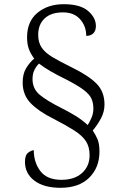

<svg xmlns="http://www.w3.org/2000/svg" viewBox="-20 -780 591 915"><path d="M268 115Q189 115 144 81Q99 47 99 -9Q99 -41 114.5 -52.5Q130 -64 141 -64Q141 -6 172.5 35.5Q204 77 273 77Q335 77 371 44.5Q407 12 407 -40Q407 -80 389.5 -107Q372 -134 333.5 -158.5Q295 -183 233 -215Q163 -250 125.5 -289Q88 -328 88 -387Q88 -427 104 -454Q120 -481 143 -501Q125 -525 117 -548Q109 -571 109 -602Q109 -678 158.5 -719Q208 -760 284 -760Q362 -760 399.5 -728Q437 -696 437 -656Q437 -633 424.5 -621Q412 -609 391 -609Q391 -655 362 -688Q333 -721 280 -721Q223 -721 192.5 -692Q162 -663 162 -614Q162 -577 179 -552.5Q196 -528 230.5 -507.5Q265 -487 318 -461Q402 -420 440 -381.5Q478 -343 478 -282Q478 -247 461 -215.5Q444 -184 422 -158Q435 -139 444.5 -117Q454 -95 454 -57Q454 18 405.5 66.5Q357 115 268 115ZM398 -184Q407 -198 416 -218.5Q425 -239 425 -263Q425 -289 416 -309.5Q407 -330 379.5 -351Q352 -372 296 -401Q255 -421 223.5 -439Q192 -457 166 -477Q154 -466 144.5 -447.5Q135 -429 135 -403Q135 -357 169 -328.5Q203 -300 273 -265Q307 -248 339 -228.5Q371 -209 398 -184Z"/></svg>

Font: Noto Serif Myanmar Light
Style: Regular
Weight: 300
Designer: Ben Mitchell and the Monotype Design Team
Foundry: Monotype Imaging Inc.
Version: Version 2.106; ttfautohint (v1.8.4.7-5d5b)